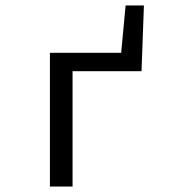

<svg xmlns="http://www.w3.org/2000/svg" viewBox="-20 -678 640 698"><path d="M161.5 0V-486.1H458.6L482 -419.1H243.8V0ZM387.2 -419.1V-486.1H420.5L436.6 -658.1H503.2L494.5 -419.1Z"/></svg>

Font: Source Code Pro ExtraLight
Style: Regular
Weight: 200
Monospace: yes
Designer: Paul D. Hunt, Teo Tuominen
Foundry: Adobe
Version: Version 1.026;hotconv 1.1.0;makeotfexe 2.6.0